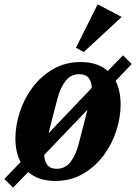

<svg xmlns="http://www.w3.org/2000/svg" viewBox="-36 -822 627 885"><path d="M-16 3 59 -75Q35 -120 35 -184Q35 -242 55 -304.5Q75 -367 113.5 -418.5Q152 -470 208 -503Q264 -536 336 -536Q414 -536 461 -495L531 -567L571 -527L497 -449Q520 -403 520 -340Q520 -281 500 -219Q480 -157 441.5 -105.5Q403 -54 347 -21Q291 12 219 12Q179 12 148 1.5Q117 -9 94 -29L24 43ZM329 -480Q290 -480 265.5 -448Q241 -416 228 -364Q214 -312 204.5 -274Q195 -236 188 -208L387 -417Q387 -443 373.5 -461.5Q360 -480 329 -480ZM226 -44Q265 -44 289.5 -76Q314 -108 327 -160Q341 -213 350.5 -251Q360 -289 367 -316L168 -108Q168 -82 181.5 -63Q195 -44 226 -44ZM314 -602 414 -802 525 -744 350 -582Z"/></svg>

Font: IBM Plex Serif
Style: Bold Italic
Weight: 700
Italic angle: -14°
Designer: Mike Abbink, Paul van der Laan, Pieter van Rosmalen
Foundry: Bold Monday
Version: Version 3.001